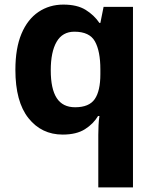

<svg xmlns="http://www.w3.org/2000/svg" viewBox="-20 -576 672 836"><path d="M408 240V11Q408 -8 409 -30Q410 -52 413 -71H407Q387 -37 350 -13.5Q313 10 253 10Q161 10 104 -61.5Q47 -133 47 -272Q47 -366 73.5 -429Q100 -492 147.5 -524Q195 -556 256 -556Q316 -556 353 -533Q390 -510 413 -476H417L431 -546H559V240ZM307 -109Q368 -109 392.5 -144.5Q417 -180 417 -253V-274Q417 -353 393.5 -395.5Q370 -438 304 -438Q252 -438 226.5 -394Q201 -350 201 -270Q201 -189 227 -149Q253 -109 307 -109Z"/></svg>

Font: Noto Sans Symbols
Style: Bold
Weight: 700
Version: Version 2.002